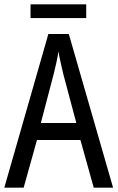

<svg xmlns="http://www.w3.org/2000/svg" viewBox="-20 -924 547 893"><path d="M416 -51 354 -273H152L90 -51H0L205 -766H300L506 -51ZM274 -581Q269 -604 262 -633.5Q255 -663 252 -685Q248 -659 242 -632Q236 -605 230 -581L170 -352H335ZM381 -904V-840H122V-904Z"/></svg>

Font: Noto Sans Tamil UI Condensed
Style: Regular
Weight: 400
Width: 3
Designer: Jelle Bosma - Monotype Design Team
Foundry: Monotype Imaging Inc.
Version: Version 2.004; ttfautohint (v1.8.4.7-5d5b)